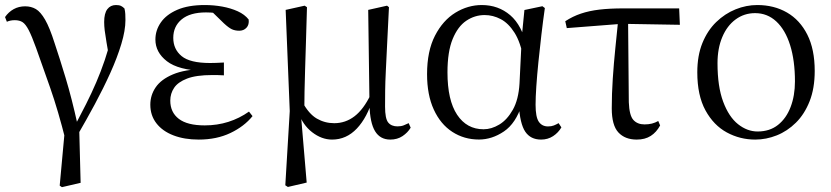

<svg xmlns="http://www.w3.org/2000/svg" viewBox="-20 -551 3369 778"><path d="M221.9 201.2 245.4 -54.5 246.5 19.9Q215.7 -102.8 183.4 -195.1Q151.1 -287.4 126.3 -356.6Q108.7 -405.3 96.2 -429.3Q83.7 -453.2 71.4 -461.2Q59.1 -469.2 39.8 -469.2Q21.9 -469.2 7.8 -462.8L0.4 -481.9Q14.8 -502.6 35.5 -514Q56.1 -525.4 81.9 -525.4Q106.2 -525.4 125.3 -514.3Q144.3 -503.2 162.9 -471Q181.4 -438.9 201.1 -376.7Q221.1 -317.3 246.1 -234.6Q271.1 -151.9 294.4 -45.7L300.6 -44.3L306.7 189.8L230.9 207.4ZM294.2 -3.5 276.9 -28.9Q305.5 -83.1 328.6 -128.9Q351.7 -174.7 370.2 -218Q388.8 -261.2 404.6 -307.8Q420.3 -354.4 434.1 -409.4L425.5 -298.4Q416.6 -349.9 411.6 -379.4Q406.6 -409 404.3 -427.5Q402.1 -446.1 402.1 -461.8Q402.1 -496.9 414.9 -513.8Q427.7 -530.6 449.9 -530.6Q462.8 -530.6 470.3 -527Q477.8 -523.4 484.4 -516.5Q487.1 -505 487.7 -494.2Q488.3 -483.3 488.3 -469.6Q488.3 -427.9 471.7 -372.9Q455.2 -317.8 427.1 -255.6Q399 -193.4 364.3 -128.8Q329.5 -64.3 294.2 -3.5Z M785.3 14.6Q727 14.6 682.7 -2.5Q638.3 -19.6 613.7 -51.5Q589.1 -83.4 589.1 -126.7Q589.1 -165.3 610.9 -197.3Q632.7 -229.3 680.5 -249.5Q728.3 -269.8 805.7 -271.6V-263.4Q702.9 -266.8 656.3 -302.9Q609.7 -339 609.7 -390.7Q609.7 -428.3 631.7 -460Q653.6 -491.8 698.1 -511.2Q742.6 -530.6 809.8 -530.6Q845.9 -530.6 880.4 -524.4Q915 -518.1 943.3 -505.3Q971.6 -492.4 987.6 -471.9Q990.2 -450.8 978.8 -438.7Q967.5 -426.5 949.6 -426.5Q932.7 -426.5 919.7 -432.4Q906.7 -438.4 886.9 -456.8L829.6 -512.6L885.7 -511.5L895 -491.9Q869.4 -496.3 851.7 -498.5Q834.1 -500.7 814.7 -500.7Q750 -500.7 716 -472.4Q682.1 -444.1 682.1 -397.6Q682.1 -351.6 716 -323.6Q749.8 -295.7 831.2 -295.7Q843.3 -295.7 856.2 -296.2Q869.1 -296.7 887.3 -297.7V-245.7Q867.9 -246.9 858.4 -246.9Q849 -246.9 840.6 -246.9Q775.1 -246.9 738.1 -232.6Q701.1 -218.4 685.6 -195.2Q670 -172 670 -143.3Q670 -95.8 704.7 -69.3Q739.4 -42.9 809.6 -42.9Q860.3 -42.9 905.3 -57.2Q950.3 -71.5 988.9 -98.8L1003.3 -80.5Q969.8 -38.9 913.8 -12.1Q857.9 14.6 785.3 14.6Z M1136.1 199.8 1154.1 -100.8 1137.5 -510.9 1214.5 -528 1223.9 -521.8Q1221.7 -440.4 1219.7 -378.9Q1217.7 -317.5 1216.3 -269.3Q1214.9 -221.2 1214 -181.2Q1213.1 -141.2 1213.1 -101.7L1199.7 -82.8L1222.7 188.8L1146.5 206.6ZM1561.5 14.6Q1520.5 14.6 1499.8 -19.3Q1479.1 -53.3 1477.2 -125.3V-128.5L1472 -510.9L1548.3 -528L1556.1 -521.8Q1551.7 -435.6 1548.7 -372.5Q1545.7 -309.5 1543.4 -263.6Q1541.1 -217.8 1540.7 -183.5Q1540.3 -149.2 1540.3 -119.2Q1540.3 -70.5 1553 -54.7Q1565.7 -38.9 1590.7 -38.9Q1605.1 -38.9 1615.8 -43.1Q1626.4 -47.3 1636 -52L1644.1 -33.6Q1632.2 -13.7 1611.1 0.5Q1590 14.6 1561.5 14.6ZM1325.6 14.6Q1283.3 14.6 1244.7 -15.3Q1206.1 -45.3 1188.7 -96.8H1186.5L1205.8 -136.8Q1231.6 -89.2 1263.8 -70.5Q1296.1 -51.8 1334.3 -51.8Q1379.9 -51.8 1416.6 -79.9Q1453.3 -108 1482 -167.6L1494.6 -155.4H1492.2Q1468.3 -74.8 1425.9 -30.1Q1383.5 14.6 1325.6 14.6Z M1920.8 14.4Q1860.7 14.4 1812.8 -16.7Q1764.9 -47.8 1737.7 -107.2Q1710.5 -166.5 1710.5 -250.6Q1710.5 -344.2 1742.6 -406.4Q1774.6 -468.5 1825.3 -499.6Q1876.1 -530.6 1932.2 -530.6Q1999.2 -530.6 2047.5 -489.4Q2095.8 -448.1 2115.7 -358.5H2123.3L2101.5 -312.6Q2089.5 -379.3 2065.1 -418.1Q2040.6 -456.9 2009.2 -473.4Q1977.8 -490 1943.7 -490Q1903.8 -490 1869.5 -467Q1835.2 -444 1814.2 -392.9Q1793.2 -341.7 1793.2 -257.8Q1793.2 -144.9 1832.3 -86Q1871.4 -27.2 1939.4 -27.2Q1971.3 -27.2 2003 -46.2Q2034.8 -65.2 2058.1 -106.4Q2081.3 -147.6 2085.1 -212.9L2094.4 -403.1L2105 -510.5L2177.8 -525.8L2187.8 -518.4Q2180.4 -466.9 2173.8 -410.4Q2167.2 -353.9 2161.7 -299.8Q2156.2 -245.7 2153.2 -200.8Q2150.2 -155.9 2150.2 -126.6Q2150.2 -76.9 2163.2 -57.8Q2176.2 -38.7 2200.6 -38.7Q2214.4 -38.7 2224.2 -42.6Q2234 -46.5 2243.5 -52L2254.8 -34.9Q2242.5 -13.4 2221.2 0.6Q2199.9 14.6 2172.4 14.6Q2130 14.6 2108.4 -17.4Q2086.8 -49.4 2082.1 -127.8L2094.9 -128.2Q2070.3 -50.9 2021.8 -18.3Q1973.4 14.4 1920.8 14.4Z M2276.7 -437.1 2270.5 -465Q2300.8 -484.8 2334 -495.9Q2367.2 -507.1 2408.9 -512.1Q2450.6 -517 2506.4 -517H2732L2734.9 -450.5L2500.4 -454.5ZM2560.2 14.6Q2512.7 14.6 2485.8 -14.3Q2458.9 -43.2 2458.9 -112.1Q2458.9 -170.4 2463 -232.2Q2467.1 -293.9 2473.4 -355.7Q2479.8 -417.4 2485.5 -474.9H2525L2528 -136.8Q2530 -83.2 2546.5 -65Q2562.9 -46.9 2591.5 -46.9Q2608.3 -46.9 2621.7 -50.3Q2635.1 -53.7 2647.3 -60.7L2654.9 -42.7Q2640 -15 2616.8 -0.2Q2593.6 14.6 2560.2 14.6Z M3040.1 14.6Q2978.7 14.6 2925.2 -14.3Q2871.7 -43.3 2838.6 -103.8Q2805.5 -164.4 2805.5 -258Q2805.5 -325.8 2826.2 -376.7Q2846.9 -427.5 2882.1 -461.6Q2917.4 -495.8 2960.7 -513.2Q3003.9 -530.6 3048.5 -530.6Q3116.5 -530.6 3168.9 -500.3Q3221.4 -470 3251.4 -410.5Q3281.3 -351.1 3281.3 -263.4Q3281.3 -193 3260.6 -140.7Q3239.9 -88.3 3205.1 -53.9Q3170.2 -19.4 3127.3 -2.4Q3084.5 14.6 3040.1 14.6ZM3050 -18.2Q3099 -18.2 3132.6 -44.9Q3166.2 -71.6 3183.7 -117.6Q3201.2 -163.6 3201.2 -220.9Q3201.2 -306 3181.6 -368.1Q3162.1 -430.2 3125.7 -464Q3089.4 -497.8 3039.8 -497.8Q2995.4 -497.8 2960.7 -472.2Q2926 -446.7 2906.7 -400.7Q2887.4 -354.8 2887.4 -294.9Q2887.4 -200.6 2910.3 -139Q2933.3 -77.4 2970.6 -47.8Q3007.9 -18.2 3050 -18.2Z"/></svg>

Font: Noto Serif TC
Style: Regular
Weight: 200
Designer: Ryoko NISHIZUKA 西塚涼子 (kana & ideographs); Frank Grießhammer (Latin, Greek & Cyrillic); Wenlong ZHANG 张文龙 (bopomofo); San
Foundry: Adobe
Version: Version 2.001;hotconv 1.1.0;makeotfexe 2.6.0